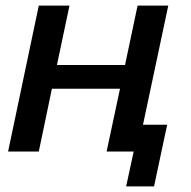

<svg xmlns="http://www.w3.org/2000/svg" viewBox="-20 -543 684 688"><path d="M9 0 119 -523H229L184 -310H428L473 -523H583L472 0H362L410 -225H166L119 0ZM432 125 459 0H363L383 -96H579L532 125Z"/></svg>

Font: Raleway SemiBold
Style: Italic
Weight: 600
Italic angle: -12°
Designer: Matt McInerney, Pablo Impallari, Rodrigo Fuenzalida
Foundry: Matt McInerney, Pablo Impallari, Rodrigo Fuenzalida
Version: Version 4.026